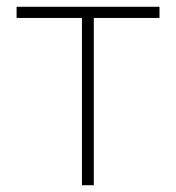

<svg xmlns="http://www.w3.org/2000/svg" viewBox="-20 -547 519 567"><path d="M222 0V-494H29V-527H451V-494H257V0Z"/></svg>

Font: Noto Sans SC Thin
Style: Regular
Weight: 100
Designer: Ryoko NISHIZUKA 西塚涼子 (kana, bopomofo & ideographs); Paul D. Hunt (Latin, Greek & Cyrillic); Sandoll Communications 산돌커뮤니
Foundry: Adobe
Version: Version 2.004-H2;hotconv 1.0.118;makeotfexe 2.5.65603